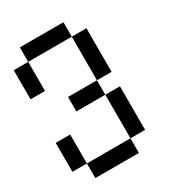

<svg xmlns="http://www.w3.org/2000/svg" viewBox="-181 -794 863 954"><g transform="rotate(-30 250.0 -317.0)"><path d="M167 -276.4V-359.4H333V-276.4ZM0 -442.4V-609.4H83V-692.4H333V-609.4H417V-359.4H333V-609.4H83V-442.4ZM0 -26.4V-192.4H83V-26.4H333V-276.4H417V-26.4H333V57.6H83V-26.4Z"/></g></svg>

Font: KH Dot Kodenmachou 12
Style: Regular
Weight: 400
Designer: Original version for X68000 by Keitarou Hiraki (http://hp.vector.co.jp/authors/VA000874/) / TrueType conversion by Homem
Version: Version 1.00.20150527